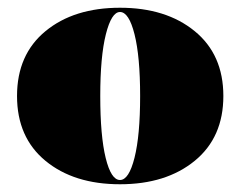

<svg xmlns="http://www.w3.org/2000/svg" viewBox="-20 -464 621 496"><path d="M483 -48.5Q409 12 290 12Q171 12 97.5 -48.5Q24 -109 24 -216Q24 -323 97.5 -383.5Q171 -444 290 -444Q409 -444 483 -383.5Q557 -323 557 -216Q557 -109 483 -48.5ZM290 -433Q268 -433 253.5 -375.5Q239 -318 239 -216Q239 -113 253 -56Q267 1 290 1Q313 1 327.5 -56.5Q342 -114 342 -216Q342 -318 327.5 -375.5Q313 -433 290 -433Z"/></svg>

Font: Arapey Black-Display
Style: Regular
Weight: 900
Designer: Eduardo Rodriguez Tunni
Foundry: Eduardo Rodriguez Tunni
Version: Version 4.000